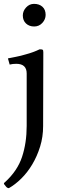

<svg xmlns="http://www.w3.org/2000/svg" viewBox="-36 -705 314 993"><path d="M187 -53Q187 3 171.5 53Q156 103 131 145Q106 187 74 218.5Q42 250 10 268Q2 268 -4 261L-12 251Q-20 243 -11 238Q54 179 78 106.5Q102 34 102 -54V-325Q102 -375 48 -375Q29 -375 14 -371L5 -403Q19 -406 45.5 -411Q72 -416 98 -424Q136 -434 169 -450Q182 -450 185 -447.5Q188 -445 188 -434ZM82 -625Q82 -648 99 -666.5Q116 -685 140 -685Q167 -685 183.5 -670Q200 -655 200 -628Q200 -605 183 -586.5Q166 -568 141 -568Q115 -568 98.5 -583.5Q82 -599 82 -625Z"/></svg>

Font: Lusitana
Style: Regular
Weight: 400
Designer: Ana Paula Megda
Foundry: Ana Paula Megda
Version: Version 1.000; ttfautohint (v1.1) -l 8 -r 50 -G 200 -x 14 -D